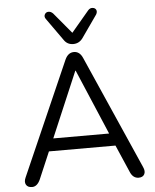

<svg xmlns="http://www.w3.org/2000/svg" viewBox="-62 -997 853 1055"><g transform="rotate(-5 364.5 -469.0)"><path d="M366 -756Q333 -756 315 -783L227 -907Q218 -920 224.5 -932Q231 -944 244.5 -944.5Q258 -945 270 -933L366 -818L463 -933Q474 -946 488.5 -944.5Q503 -943 508 -932Q513 -921 505 -907L418 -783Q398 -756 366 -756ZM72 7Q48 7 39 -9Q30 -25 41 -49L316 -675Q333 -712 365 -712Q397 -712 413 -675L689 -49Q700 -25 691.5 -9Q683 7 660 7Q628 7 613 -30L548 -180H181L117 -30Q100 7 72 7ZM366 -609H364L211 -249H519Z"/></g></svg>

Font: Nunito
Style: Regular
Weight: 400
Designer: Vernon Adams
Foundry: Vernon Adams
Version: Version 3.602